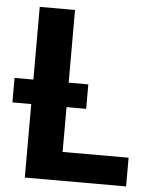

<svg xmlns="http://www.w3.org/2000/svg" viewBox="-52 -769 635 813"><g transform="rotate(5 265.0 -363.0)"><path d="M84 -416.5V-725.5H234V-416.5H317.5V-312.5H234V-122H514.5V0H84V-312.5H4V-416.5Z"/></g></svg>

Font: Lato Heavy
Style: Regular
Weight: 800
Designer: Lukasz Dziedzic
Foundry: tyPoland Lukasz Dziedzic
Version: Version 2.007; 2014-02-27